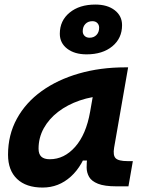

<svg xmlns="http://www.w3.org/2000/svg" viewBox="-20 -821 626 851"><path d="M168.9 10.3Q95.7 10.3 55.7 -27.8Q15.6 -65.9 15.6 -135.3Q15.6 -223.1 54.7 -294.7Q93.8 -366.2 164.3 -417Q234.9 -467.8 329.6 -495.1Q424.3 -522.5 535.6 -522.5H547.9L485.8 -166.5Q480 -132.3 492.7 -119.6Q505.4 -106.9 545.4 -106.9H568.8L549.3 4.9H496.1Q442.9 4.9 414.3 -6.6Q385.7 -18.1 375 -36.9Q364.3 -55.7 364 -77.9Q363.8 -100.1 366.7 -122.1L398.9 -109.4H342.3L373 -175.3Q347.7 -86.9 293.9 -38.3Q240.2 10.3 168.9 10.3ZM200.7 -115.2Q264.6 -115.2 313.2 -170.2Q361.8 -225.1 379.4 -325.7L404.3 -467.3L451.2 -397Q388.2 -394.5 333.5 -375.7Q278.8 -356.9 237.8 -325.4Q196.8 -293.9 173.8 -252.2Q150.9 -210.4 150.9 -162.1Q150.9 -138.2 163.1 -126.7Q175.3 -115.2 200.7 -115.2ZM363.8 -580.1Q310.5 -580.1 277.8 -605.2Q245.1 -630.4 245.1 -671.4Q245.1 -729.5 288.6 -765.1Q332 -800.8 402.8 -800.8Q456.1 -800.8 488.6 -775.6Q521 -750.5 521 -709.5Q521 -651.4 477.8 -615.7Q434.5 -580.1 363.8 -580.1ZM376.9 -653.8Q396 -653.8 407.7 -666.1Q419.4 -678.3 419.4 -698.2Q419.4 -710.9 411.3 -719Q403.3 -727.1 389.6 -727.1Q370.1 -727.1 358.4 -714.8Q346.7 -702.6 346.7 -682.6Q346.7 -669.9 355 -661.9Q363.2 -653.8 376.9 -653.8Z"/></svg>

Font: Cascadia Code PL
Style: Italic
Weight: 400
Italic angle: -10°
Monospace: yes
Designer: Aaron Bell
Foundry: Saja Typeworks
Version: Version 2404.023